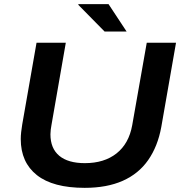

<svg xmlns="http://www.w3.org/2000/svg" viewBox="-20 -893 874 925"><path d="M388 12Q235 12 157.5 -49.5Q80 -111 80 -223Q80 -239 82 -257Q84 -275 87 -293L156 -687H297L228 -291Q226 -281 224.5 -268.5Q223 -256 223 -246Q223 -178 265.5 -142.5Q308 -107 389 -107Q482 -107 541.5 -154Q601 -201 617 -290L687 -687H828L757 -281Q740 -188 694 -122Q648 -56 571.5 -22Q495 12 388 12ZM484 -741 357 -870 358 -873H503L590 -741Z"/></svg>

Font: Archivo SemiExpanded SemiBold
Style: Italic
Weight: 600
Width: 6
Italic angle: -10°
Designer: Hector Gatti
Foundry: Omnibus-Type
Version: Version 2.001